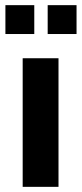

<svg xmlns="http://www.w3.org/2000/svg" viewBox="-20 -725 317 745"><path d="M207 -499V0H68V-499ZM113 -705V-593H1V-705ZM277 -705V-593H165V-705Z"/></svg>

Font: XXII Aven Bold
Style: Regular
Weight: 700
Designer: Lecter Johnson
Foundry: Doubletwo Studios
Version: Version 1.001